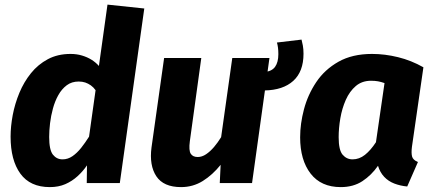

<svg xmlns="http://www.w3.org/2000/svg" viewBox="-20 -778 1843 816"><path d="M400.4 -497.7 436.8 -758.4 593.2 -741.9 489.2 0H348.7L349.7 -75.3Q333 -50.5 309.8 -29.3Q286.6 -8.1 257.6 4.6Q228.6 17.2 192 17.2Q108 17.2 66.5 -40.1Q25 -97.4 25 -197Q25 -240.6 34.1 -289.1Q43.3 -337.5 62.4 -383.5Q81.5 -429.5 111.5 -466.8Q141.5 -504.1 183.3 -526.4Q225.1 -548.8 279.7 -548.8Q306.2 -548.8 328.6 -542Q351 -535.3 369 -524.1Q387.1 -512.8 400.4 -497.7ZM314.3 -431.5Q284.8 -431.5 263.6 -415.6Q242.4 -399.7 228 -374Q213.5 -348.2 205 -316.9Q196.4 -285.6 192.7 -254.1Q189 -222.7 189 -195.9Q189 -140.6 205 -120.6Q221 -100.7 245.8 -100.7Q268.3 -100.7 287.8 -114.1Q307.3 -127.4 325 -149.7Q342.6 -172 358.5 -197.3L386.2 -394.8Q377.1 -407.4 366 -415.2Q354.9 -423 342.5 -427.3Q330.2 -431.5 314.3 -431.5Z M749.6 17.2Q675 17.2 644.4 -28.9Q613.9 -75 623.9 -151.3L677.5 -531.6H835.5L786.8 -177.5Q781.7 -138.4 790.7 -124.6Q799.6 -110.7 820.3 -110.7Q838.3 -110.7 855.8 -122.4Q873.2 -134.1 889.5 -153.1Q905.7 -172.2 919.8 -195.1L967.2 -531.6H1125.2L1051.2 0H914L917.7 -77.5Q883.3 -34.6 841.7 -8.7Q800 17.2 749.6 17.2ZM1104.3 -393.6 1102.2 -471.7Q1134.9 -474.3 1149 -493.9Q1163 -513.4 1163 -547.7Q1163 -562.7 1161.5 -575Q1160 -587.3 1157 -597.3L1261.5 -609.7Q1264.2 -599.7 1267.1 -584.5Q1269.9 -569.3 1269.9 -549.7Q1269.9 -473.7 1226.4 -434.3Q1183 -395 1104.3 -393.6Z M1561.3 -548.8Q1615.6 -548.8 1671.8 -535Q1728 -521.2 1779.5 -492L1730.7 -153.8Q1727.4 -127.8 1731.3 -112.9Q1735.1 -98.1 1756.2 -89.4L1710.7 14.6Q1681.5 11.9 1655.9 2.1Q1630.4 -7.7 1612.7 -26.6Q1595 -45.4 1586.5 -73.4Q1558.7 -33.4 1520.2 -8.1Q1481.7 17.2 1428.2 17.2Q1344.6 17.2 1300.1 -40.2Q1255.6 -97.7 1255.6 -194.6Q1255.6 -251.8 1271.9 -313.6Q1288.2 -375.4 1324 -428.9Q1359.8 -482.4 1418.5 -515.6Q1477.2 -548.8 1561.3 -548.8ZM1556.8 -434.8Q1518.6 -434.8 1492.2 -412.4Q1465.8 -389.9 1449.6 -353.5Q1433.5 -317 1426.4 -275Q1419.3 -233 1419.3 -194.9Q1419.3 -139.9 1436.3 -120.3Q1453.3 -100.7 1478.4 -100.7Q1506.8 -100.7 1531 -119.9Q1555.2 -139.1 1577.8 -173.6L1614.2 -424.9Q1599.7 -430 1586.7 -432.4Q1573.7 -434.8 1556.8 -434.8Z"/></svg>

Font: Fira Sans Variable
Style: Italic
Weight: 397
Italic angle: -8°
Designer: Carrois Corporate & Edenspiekermann AG
Foundry: Carrois Corporate GbR & Edenspiekermann AG
Version: Version 4.202